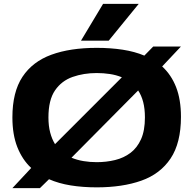

<svg xmlns="http://www.w3.org/2000/svg" viewBox="-20 -957 979 991"><path d="M186 14H44L141 -90Q95 -133 69.5 -197.5Q44 -262 44 -351Q44 -482 96 -560.5Q148 -639 245 -674.5Q342 -710 479 -710Q551 -710 613 -700.5Q675 -691 725 -670L771 -717H914L817 -614Q864 -571 889 -507Q914 -443 914 -354Q914 -219 860.5 -139Q807 -59 709.5 -24.5Q612 10 479 10Q407 10 345 0Q283 -10 233 -32ZM230 -351Q230 -307 239 -273Q248 -239 264 -213L609 -558Q580 -570 547 -575Q514 -580 479 -580Q412 -580 355 -560Q298 -540 264 -490.5Q230 -441 230 -351ZM479 -120Q529 -120 574 -131Q619 -142 653.5 -168Q688 -194 708 -238.5Q728 -283 728 -351Q728 -396 719 -430.5Q710 -465 693 -490L349 -143Q378 -131 411 -125.5Q444 -120 479 -120ZM398 -747 512 -937H696L541 -747Z"/></svg>

Font: Georama Extended
Style: Bold
Weight: 700
Width: 7
Designer: Jean-Baptiste Levee
Foundry: Production Type
Version: Version 1.000